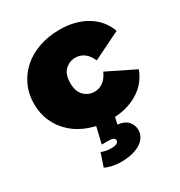

<svg xmlns="http://www.w3.org/2000/svg" viewBox="-185 -685 986 1052"><g transform="rotate(-30 307.5 -158.5)"><path d="M344 10Q273 10 213.5 -11Q154 -32 111.5 -69.5Q69 -107 45 -159Q21 -211 21 -274Q21 -336 45 -388Q69 -440 111.5 -477.5Q154 -515 213.5 -536Q273 -557 344 -557Q444 -557 515 -514Q586 -471 613 -395L438 -309Q421 -347 396.5 -364Q372 -381 343 -381Q305 -381 277.5 -354.5Q250 -328 250 -274Q250 -220 277.5 -193Q305 -166 343 -166Q372 -166 396.5 -183Q421 -200 438 -238L613 -152Q586 -76 515 -33Q444 10 344 10ZM275 240Q249 240 221.5 234Q194 228 177 219L205 136Q216 141 231.5 144.5Q247 148 265 148Q291 148 302 141.5Q313 135 313 124Q313 104 272 104H231L258 -10H374L360 52Q407 58 426 82Q445 106 445 132Q445 183 398.5 211.5Q352 240 275 240Z"/></g></svg>

Font: Montserrat-Alt1 Black
Style: Regular
Weight: 900
Designer: Differentunic
Foundry: Differentunic
Version: Version 7.222